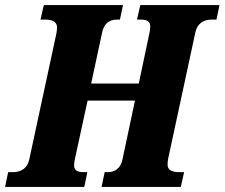

<svg xmlns="http://www.w3.org/2000/svg" viewBox="-58 -734 882 754"><path d="M-38 0H273L285 -58H270C244 -58 233 -67 233 -84C233 -91 234 -99 236 -109L286 -339H472L423 -108C416 -74 395 -58 366 -58H353L341 0H652L665 -58H646C616 -58 600 -67 600 -88C600 -94 601 -102 602 -109L709 -606C716 -641 741 -657 772 -657H792L804 -714H493L480 -657H496C522 -657 532 -648 532 -630C532 -623 531 -615 529 -605L487 -406H300L343 -606C350 -641 371 -657 400 -657H413L425 -714H114L101 -657H120C150 -657 166 -647 166 -626C166 -620 165 -612 164 -605L57 -108C50 -74 25 -58 -6 -58H-26Z"/></svg>

Font: Noto Serif Condensed Black
Style: Italic
Weight: 900
Width: 3
Italic angle: -12°
Designer: Monotype Design Team
Foundry: Monotype Imaging Inc.
Version: Version 2.013